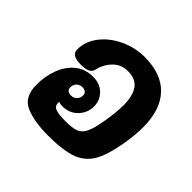

<svg xmlns="http://www.w3.org/2000/svg" viewBox="-149 -771 940 940"><g transform="rotate(45 321.0 -301.5)"><path d="M593 -356Q593 -300 581 -231Q564 -135 535 -86.5Q506 -38 450.5 -18Q395 2 290 2Q195 2 135.5 -24Q76 -50 76 -135Q76 -193 95 -244Q114 -295 152 -326.5Q190 -358 245 -358Q293 -358 322 -329Q351 -300 351 -258Q351 -214 320 -181.5Q289 -149 240 -149Q228 -149 214 -153V-144Q214 -124 233.5 -116Q253 -108 305 -108Q351 -108 374.5 -117Q398 -126 412 -153.5Q426 -181 436 -240Q449 -316 449 -363Q449 -430 424.5 -464Q400 -498 346 -498Q299 -498 268 -465.5Q237 -433 228 -390Q225 -374 209 -365.5Q193 -357 159 -357Q95 -357 95 -397Q95 -453 131.5 -500.5Q168 -548 228.5 -576.5Q289 -605 355 -605Q471 -605 532 -541Q593 -477 593 -356ZM202 -242Q202 -230 210 -223Q218 -216 232 -216Q252 -216 263.5 -229Q275 -242 275 -259Q275 -271 266.5 -278Q258 -285 245 -285Q227 -285 214.5 -273.5Q202 -262 202 -242Z"/></g></svg>

Font: Mali
Style: Bold Italic
Weight: 700
Italic angle: -10°
Version: Version 1.000; ttfautohint (v1.6)